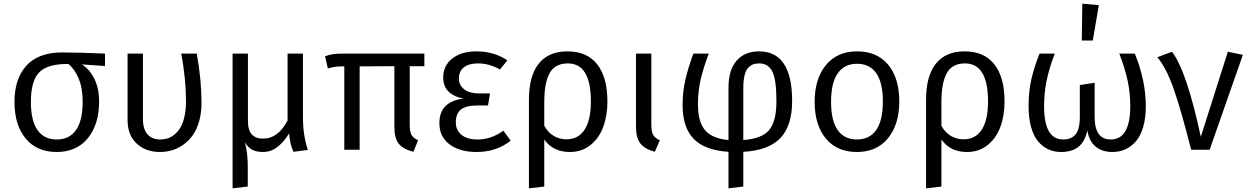

<svg xmlns="http://www.w3.org/2000/svg" viewBox="-20 -819 6828 1050"><path d="M554.2 -525.9V-458L426.8 -466.8Q468.3 -442.9 495.1 -389.9Q522 -336.9 522 -264.2Q522 -138.7 460.4 -63.2Q398.9 12.2 290 12.2Q181.2 12.2 120.1 -61.8Q59.1 -135.7 59.1 -262.2Q59.1 -323.2 74.7 -372.1Q90.3 -420.9 121.6 -457Q152.8 -493.2 202.4 -512.7Q252 -532.2 316.9 -532.2Q407.2 -532.2 554.2 -525.9ZM290 -56.2Q359.4 -56.2 395.8 -107.9Q432.1 -159.7 432.1 -264.2Q432.1 -337.9 409.9 -390.1Q387.7 -442.4 354 -469.2H349.1Q237.3 -469.2 193.1 -421.9Q148.9 -374.5 148.9 -262.2Q148.9 -159.2 185.1 -107.7Q221.2 -56.2 290 -56.2Z M1056.2 -525.9Q1082 -380.9 1082 -255.9Q1082 -201.2 1069.1 -155.8Q1056.2 -110.4 1034.2 -79.6Q1012.2 -48.8 982.7 -27.8Q953.1 -6.8 920.9 2.7Q888.7 12.2 854 12.2Q777.8 12.2 727.8 -33.7Q677.7 -79.6 677.7 -162.1V-525.9H761.7V-168.9Q761.7 -112.3 786.9 -84.2Q812 -56.2 857.9 -56.2Q877.9 -56.2 896.5 -62Q915 -67.9 933.6 -82.8Q952.1 -97.7 966.1 -120.4Q980 -143.1 988.5 -179.9Q997.1 -216.8 997.1 -263.2Q997.1 -388.2 971.2 -525.9Z M1663.6 1 1585 11.2Q1573.2 -15.6 1568.8 -36.1Q1564.5 -56.6 1561 -89.8Q1535.6 -46.4 1499.5 -17.1Q1463.4 12.2 1418 12.2Q1382.3 12.2 1358.9 -0.5Q1335.4 -13.2 1318.8 -41Q1335 13.7 1335 91.8V201.2L1252 210.9V-525.9H1335.9V-154.8Q1335.9 -61 1418.9 -61Q1501 -61 1552.7 -160.2V-525.9H1636.7V-179.2Q1636.7 -78.6 1663.6 1Z M2300.8 -457H2220.7V-136.2Q2220.7 -98.6 2230.7 -81.1Q2240.7 -63.5 2266.6 -51.8L2240.7 11.2Q2182.6 -3.9 2159.7 -34.4Q2136.7 -64.9 2136.7 -127V-457L1946.8 -456.1V0H1862.8V-456.1H1859.9Q1829.6 -456.1 1814 -453.9Q1798.3 -451.7 1772.9 -444.8L1757.8 -511.2Q1782.7 -520.5 1803.2 -523.2Q1823.7 -525.9 1860.8 -525.9H2300.8Z M2585.9 -538.1Q2682.1 -538.1 2754.9 -488.8L2713.9 -439Q2656.7 -472.2 2593.8 -472.2Q2543.5 -472.2 2516.6 -450.7Q2489.7 -429.2 2489.7 -389.2Q2489.7 -352.5 2519.3 -330.3Q2548.8 -308.1 2598.6 -308.1H2659.7L2648.9 -242.2H2592.8Q2528.8 -242.2 2500.7 -220Q2472.7 -197.8 2472.7 -148.9Q2472.7 -106.9 2503.9 -81.5Q2535.2 -56.2 2590.8 -56.2Q2665.5 -56.2 2732.9 -104L2772.9 -49.8Q2694.8 12.2 2585.9 12.2Q2494.1 12.2 2438.5 -29.5Q2382.8 -71.3 2382.8 -146Q2382.8 -263.7 2514.6 -279.8Q2403.8 -301.8 2403.8 -395Q2403.8 -460.4 2453.6 -499.3Q2503.4 -538.1 2585.9 -538.1Z M3083.5 -538.1Q3190.4 -538.1 3246.1 -467Q3301.8 -396 3301.8 -264.2Q3301.8 -186.5 3278.8 -124.8Q3255.9 -63 3208.7 -25.4Q3161.6 12.2 3096.7 12.2Q3003.9 12.2 2956.5 -56.2V201.2L2872.6 210.9V-273.9Q2872.6 -403.3 2926 -470.7Q2979.5 -538.1 3083.5 -538.1ZM3077.6 -57.1Q3142.6 -57.1 3177 -109.9Q3211.4 -162.6 3211.4 -264.2Q3211.4 -472.2 3085.4 -472.2Q3015.6 -472.2 2986.1 -419.4Q2956.5 -366.7 2956.5 -261.2V-130.9Q2976.6 -94.7 3008.1 -75.9Q3039.6 -57.1 3077.6 -57.1Z M3542 -525.9V-137.2Q3542 -98.6 3552.2 -81.1Q3562.5 -63.5 3588.4 -51.8L3561 11.2Q3504.4 -4.4 3481.2 -35.4Q3458 -66.4 3458 -127V-525.9Z M4312 -267.1Q4312 -130.9 4247.3 -63.5Q4182.6 3.9 4044.9 11.2V201.2L3963.9 210.9V11.2Q3833.5 2.9 3773.2 -60.1Q3712.9 -123 3712.9 -243.2Q3712.9 -318.4 3728.8 -385.7Q3744.6 -453.1 3772 -525.9H3856Q3829.1 -455.1 3813 -389.2Q3796.9 -323.2 3796.9 -249Q3796.9 -150.4 3837.2 -105.5Q3877.4 -60.5 3963.9 -53.2V-339.8Q3963.9 -436 4008.3 -487.1Q4052.7 -538.1 4130.9 -538.1Q4312 -538.1 4312 -267.1ZM4044.9 -53.2Q4146.5 -60.5 4186.3 -107.9Q4226.1 -155.3 4226.1 -266.1Q4226.1 -381.3 4204.1 -426.8Q4182.1 -472.2 4131.8 -472.2Q4112.3 -472.2 4097.9 -466.8Q4083.5 -461.4 4070.8 -447.5Q4058.1 -433.6 4051.5 -405.5Q4044.9 -377.4 4044.9 -335.9Z M4667 -538.1Q4776.9 -538.1 4837.4 -464.8Q4897.9 -391.6 4897.9 -264.2Q4897.9 -138.7 4836.4 -63.2Q4774.9 12.2 4666 12.2Q4557.1 12.2 4496.1 -61.8Q4435.1 -135.7 4435.1 -262.2Q4435.1 -387.7 4496.6 -462.9Q4558.1 -538.1 4667 -538.1ZM4524.9 -262.2Q4524.9 -159.2 4561 -107.7Q4597.2 -56.2 4666 -56.2Q4735.4 -56.2 4771.7 -107.9Q4808.1 -159.7 4808.1 -264.2Q4808.1 -367.2 4772 -418.7Q4735.8 -470.2 4667 -470.2Q4598.1 -470.2 4561.5 -418.2Q4524.9 -366.2 4524.9 -262.2Z M5255.4 -538.1Q5362.3 -538.1 5418 -467Q5473.6 -396 5473.6 -264.2Q5473.6 -186.5 5450.7 -124.8Q5427.7 -63 5380.6 -25.4Q5333.5 12.2 5268.6 12.2Q5175.8 12.2 5128.4 -56.2V201.2L5044.4 210.9V-273.9Q5044.4 -403.3 5097.9 -470.7Q5151.4 -538.1 5255.4 -538.1ZM5249.5 -57.1Q5314.5 -57.1 5348.9 -109.9Q5383.3 -162.6 5383.3 -264.2Q5383.3 -472.2 5257.3 -472.2Q5187.5 -472.2 5158 -419.4Q5128.4 -366.7 5128.4 -261.2V-130.9Q5148.4 -94.7 5179.9 -75.9Q5211.4 -57.1 5249.5 -57.1Z M5898.9 -798.8 5989.3 -791 5956.1 -597.2H5896ZM6186 -525.9Q6246.1 -378.4 6246.1 -237.8Q6246.1 -172.9 6231.4 -123.5Q6216.8 -74.2 6191.2 -45.2Q6165.5 -16.1 6133.3 -2Q6101.1 12.2 6063 12.2Q6007.3 12.2 5971.7 -17.3Q5936 -46.9 5926.3 -106Q5913.6 -44.9 5878.2 -16.4Q5842.8 12.2 5782.2 12.2Q5745.1 12.2 5713.9 -2Q5682.6 -16.1 5657.7 -45.2Q5632.8 -74.2 5618.9 -123.5Q5605 -172.9 5605 -238.8Q5605 -321.3 5621.1 -389.2Q5637.2 -457 5665 -525.9H5748Q5717.3 -444.3 5703.6 -377.7Q5689.9 -311 5689.9 -237.8Q5689.9 -56.2 5793.9 -56.2Q5814.5 -56.2 5829.8 -61.5Q5845.2 -66.9 5858.4 -79.8Q5871.6 -92.8 5878.4 -118.4Q5885.3 -144 5885.3 -181.2V-354L5966.3 -366.2V-180.2Q5966.3 -56.2 6054.2 -56.2Q6161.1 -56.2 6161.1 -238.8Q6161.1 -310.1 6147 -376.5Q6132.8 -442.9 6101.1 -525.9Z M6389.2 -536.1Q6469.7 -431.2 6546.9 -70.8L6694.8 -536.1L6776.9 -519L6595.2 0H6494.1Q6439 -218.8 6397.9 -334.7Q6356.9 -450.7 6309.1 -505.9Z"/></svg>

Font: Fira Sans Book
Style: Regular
Weight: 350
Designer: Carrois Corporate & Edenspiekermann AG
Foundry: Carrois Corporate GbR & Edenspiekermann AG
Version: Version 4.203;PS 004.203;hotconv 1.0.88;makeotf.lib2.5.64775